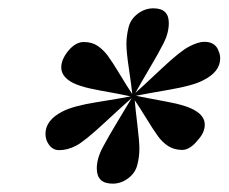

<svg xmlns="http://www.w3.org/2000/svg" viewBox="-20 -749 550 462"><path d="M349.1 -729Q386.2 -729 386.2 -693.8Q386.2 -669.9 373.8 -645.3Q361.3 -620.6 339.8 -584.5Q318.4 -548.3 305.7 -525.4Q322.3 -540 368.2 -583.3Q414.1 -626.5 435.5 -637.2Q457 -648.4 471.7 -648.4Q499.5 -648.4 506.8 -624Q509.8 -616.7 509.8 -608.4Q509.8 -575.7 467.8 -555.2Q444.3 -543 387.7 -533.2Q331.1 -523.4 307.1 -518.6Q327.6 -514.2 379.9 -504.6Q432.1 -495.1 452.1 -481.4Q472.7 -468.3 472.7 -449.2Q472.7 -430.2 457 -413.1Q437.5 -388.2 418 -388.2Q398.4 -388.7 384.8 -397.5Q371.1 -406.2 360.4 -420.9Q349.6 -435.5 332.3 -463.9Q314.9 -492.2 304.2 -507.8Q305.7 -488.8 310.5 -449Q315.4 -409.2 315.4 -390.6Q315.4 -372.1 310.5 -352.5Q305.7 -333 288.6 -320.1Q271.5 -307.1 251 -307.1Q212.9 -307.1 212.9 -343.8Q212.9 -367.7 227.5 -395Q242.2 -422.4 261.7 -454.6Q281.2 -486.8 296.9 -513.2Q276.9 -495.6 230.2 -452.4Q183.6 -409.2 163.1 -398.4Q142.6 -387.7 122.1 -387.7Q101.6 -387.7 91.8 -412.1Q89.4 -419.4 89.4 -426.8Q89.4 -460 130.9 -481Q156.2 -494.1 213.1 -503.2Q270 -512.2 294.4 -517.1Q272.9 -522 219.5 -531.5Q166 -541 147 -554.7Q127.4 -567.9 127.4 -586.9Q127.4 -606 144.5 -627Q162.1 -647.9 181.6 -647.9Q201.2 -647.9 214.8 -638.7Q228.5 -629.4 239.3 -615Q250 -600.6 268.1 -570.6Q286.1 -540.5 298.3 -522.5Q296.4 -542 290.3 -582.8Q284.2 -623.5 284.2 -642.6Q284.2 -661.6 289.1 -682.1Q293.9 -702.6 311.3 -715.8Q328.6 -729 349.1 -729Z"/></svg>

Font: PlayfairDisplay-BoldItalic
Style: Bold Italic
Weight: 700
Italic angle: -14.9847°
Designer: Claus Eggers Sørensen
Foundry: Claus Eggers Sørensen
Version: Version 1.002;PS 001.002;hotconv 1.0.70;makeotf.lib2.5.58329